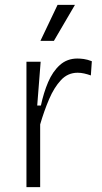

<svg xmlns="http://www.w3.org/2000/svg" viewBox="-20 -764 417 784"><path d="M88 0V-512H146L132 -333H147Q158 -385 176.5 -428.5Q195 -472 224.5 -498.5Q254 -525 296 -525Q308 -525 322.5 -523Q337 -521 355 -514L351 -456Q337 -461 323.5 -464Q310 -467 297 -467Q257 -467 229 -437Q201 -407 180.5 -359Q160 -311 144 -256V0ZM200 -597H145L215 -744H286Z"/></svg>

Font: Bricolage Grotesque 10pt ExtraLight
Style: Regular
Weight: 200
Designer: Mathieu Triay
Foundry: Atelier Triay
Version: Version 1.000; ttfautohint (v1.8.4.7-5d5b);gftools[0.9.32]